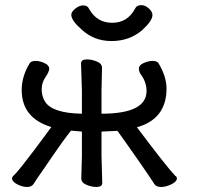

<svg xmlns="http://www.w3.org/2000/svg" viewBox="-20 -724 806 760"><path d="M618.2 16.1Q598.1 16.1 591.1 4.6Q584 -6.8 565.9 -33.4Q547.9 -60.1 524.9 -93Q502 -126 479.5 -157.5Q457 -189 444.8 -206.1L381.8 -203.1V-106L384.8 0Q384.8 16.1 361.8 16.1Q342.8 16.1 322.3 7.6Q301.8 -1 301.8 -18.1L304.2 -106V-203.1L261.2 -207Q227.1 -164.1 185.1 -102.1Q143.1 -40 127.9 -19L113.8 2.9Q106 16.1 86.9 16.1Q68.8 16.1 48.3 5.6Q27.8 -4.9 27.8 -18.1Q27.8 -23.9 36.4 -31.5Q44.9 -39.1 67.4 -67.6Q89.8 -96.2 115 -129.2Q140.1 -162.1 160.2 -189.9Q180.2 -217.8 183.1 -221.2Q65.9 -256.3 65.9 -368.2Q65.9 -421.4 97.2 -473.1Q103 -482.9 121.1 -482.9Q137.2 -482.9 156 -474.4Q174.8 -465.8 174.8 -452.1Q174.8 -439.9 159.9 -418.5Q145 -397 145 -370.1Q145 -343.3 158.2 -321.8Q187 -275.9 304.2 -273.9V-366.2L300.8 -473.1Q300.8 -489.3 325.2 -488.8Q343.3 -488.8 363.5 -480.5Q383.8 -472.2 383.8 -455.1L381.8 -366.2V-273.9Q560.1 -273.9 560.1 -363.8Q560.1 -399.9 536.1 -431.2Q530.3 -439.9 529.8 -452.1Q529.8 -466.3 548.8 -474.6Q567.9 -482.9 584 -482.9Q602.1 -482.9 607.9 -473.1Q638.7 -421.4 639.2 -374Q639.2 -252.9 522 -220.2Q640.1 -63 673.8 -27.8Q679.7 -25.9 680.2 -18.1Q680.2 -4.9 658.2 5.6Q636.2 16.1 618.2 16.1ZM302.2 -607.9Q262.2 -643.1 262.2 -665.5Q262.2 -676.8 277.8 -689.7Q293.5 -702.6 309.6 -702.6Q326.7 -702.6 332.5 -689Q363.3 -633.8 424.3 -633.8Q484.4 -633.8 514.2 -689Q521 -704.1 539.6 -703.6Q554.7 -703.6 569.1 -690.7Q583.5 -677.7 583.5 -664.6Q583.5 -641.6 541.5 -603.5Q491.2 -561.5 421.4 -561.5Q351.6 -561.5 302.2 -607.9Z"/></svg>

Font: LXGW WenKai Screen R
Style: Regular
Weight: 400
Designer: Fontworks Inc.
Version: Version 1.235;May 31, 2022